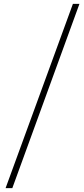

<svg xmlns="http://www.w3.org/2000/svg" viewBox="-20 -802 436 998"><path d="M359 -782H393L44 176H9Z"/></svg>

Font: SpoqaHanSansJP-Thin
Style: Regular
Weight: 250
Designer: [Source Han Sans]
Ryoko NISHIZUKA  (kana & ideographs); Paul D. Hunt (Latin, Greek & Cyrillic); Wenlong ZHANG  (bopomofo
Foundry: Spoqa (http://bi.spoqa.com)
Version: Version 1.002.20150607